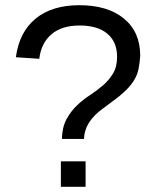

<svg xmlns="http://www.w3.org/2000/svg" viewBox="-20 -718 596 738"><path d="M519 -504Q517 -475 512.5 -453Q508 -431 496.5 -411.5Q485 -392 465 -372Q445 -352 412 -328L373 -299Q304 -248 303 -184H218Q219 -229 235.5 -259.5Q252 -290 275.5 -312.5Q299 -335 326 -352.5Q353 -370 376 -390Q399 -410 414.5 -435.5Q430 -461 430 -500Q430 -557 392.5 -588.5Q355 -620 286 -620Q217 -620 177.5 -586Q138 -552 131 -492L41 -498Q54 -595 117 -646.5Q180 -698 285 -698Q394 -698 456.5 -646.5Q519 -595 519 -504ZM214 0V-98H309V0Z"/></svg>

Font: Libra Sans
Style: Regular
Weight: 400
Foundry: Context Ltd
Version: Version 1.000; ttfautohint (v1.3)